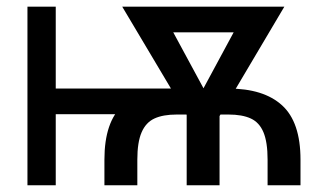

<svg xmlns="http://www.w3.org/2000/svg" viewBox="-20 -550 996 570"><path d="M596.7 -210.9H114.3V-287.1H596.7ZM145.5 0H61.5V-530.3H145.5ZM290 0V-76.2Q290 -188.5 344.7 -237.8Q399.4 -287.1 504.9 -287.1H658.2Q762.7 -287.1 817.4 -237.3Q872.1 -187.5 872.1 -76.2V0H774.4V-76.2Q774.4 -127.9 762.2 -157.2Q750 -186.5 724.6 -198.2Q699.2 -210 658.2 -210H504.9Q463.9 -210 438.5 -198.2Q413.1 -186.5 400.4 -157.2Q387.7 -127.9 387.7 -76.2V0ZM755.9 -454.1H429.7V-530.3H755.9ZM714.8 -530.3H824.2L627 -197.3H569.3L554.7 -233.4ZM615.2 -230.5 598.6 -197.3H541L342.8 -530.3H453.1ZM631.8 0H534.2V-274.4H631.8Z"/></svg>

Font: Pretendard JP Variable
Style: Regular
Weight: 400
Designer: Base glyphs from Inter by Rasmus Andersson; Hangul glyphs from Noto Sans CJK(Source Han Sans) by Jang Soo-young and Kang
Foundry: Kil Hyung-jin
Version: Version 1.307;Glyphs 3.2 (3192)